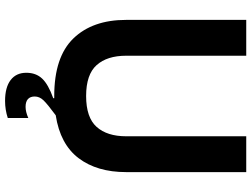

<svg xmlns="http://www.w3.org/2000/svg" viewBox="-140 -664 1016 777"><g transform="rotate(90 368.5 -275.0)"><path d="M531 -763H676V-277Q676 -159 619.5 -84.5Q563 -10 446 8Q400 42 385 58Q370 74 370 93Q370 111 380.5 120.5Q391 130 412 130Q432 130 457 119V202Q424 213 388 213Q333 213 303.5 190.5Q274 168 274 127Q274 88 297.5 63Q321 38 377 18V14H368Q210 14 135 -63.5Q60 -141 60 -277V-763H205V-277Q205 -200 243 -157.5Q281 -115 368 -115Q455 -115 493 -157.5Q531 -200 531 -277Z"/></g></svg>

Font: Open Sauce Sans
Style: Bold
Weight: 700
Designer: Alfredo Marco Pradil
Foundry: Creative Sauce Fz LLC
Version: Version 1.477